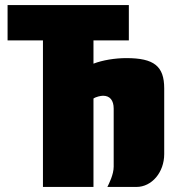

<svg xmlns="http://www.w3.org/2000/svg" viewBox="-20 -740 685 760"><path d="M10 -720V-580H150V-520V0H350V-350C360 -357 379 -361 388 -361C415 -361 430 -343 430 -310V-80C430 -49 411 -12 405 0H520C581 0 630 -58 630 -130V-390C630 -478 590 -510 480 -510C436 -510 386 -502 350 -488V-580H490V-720Z"/></svg>

Font: MikodacsPCS
Style: Regular
Weight: 900
Designer: gluk (gluksza@wp.pl)
Foundry: gluk (gluksza@wp.pl)
Version: Version 0.27